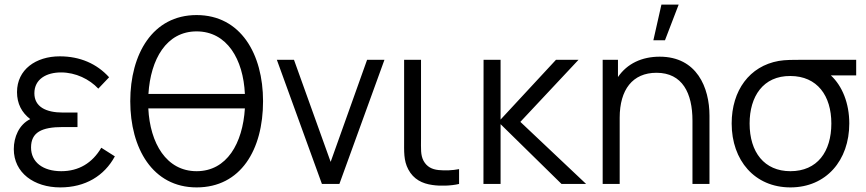

<svg xmlns="http://www.w3.org/2000/svg" viewBox="-20 -800 3767 835"><path d="M242 15C351 15 433.5 -35 479.5 -120L420.5 -157.5C381.5 -91 322.5 -55.5 246.5 -55.5C167 -55.5 115 -94.5 115 -158.5C115 -224.5 161 -247.5 253 -247.5H317V-310.5H253.5C179 -310.5 129.5 -336 129.5 -394.5C129.5 -456 182 -485 245.5 -485C309.5 -485 369 -455.5 407.5 -414.5L454.5 -464C401 -523 328 -555 240 -555C136 -555 54 -497.5 54 -399.5C54 -349 74.5 -310.5 111.5 -282C62.5 -258 40 -203.5 40 -151.5C40 -48.5 128 15 242 15Z M835 15C1027 15 1124 -148.5 1124 -360C1124 -564.5 1027 -734.5 835 -734.5C643.5 -734.5 546.5 -564.5 546.5 -360C546.5 -155.5 643.5 15 835 15ZM835 -663.5C967 -663.5 1038 -542.5 1045 -391.5H625.5C635 -542.5 703.5 -663.5 835 -663.5ZM835 -55.5C703.5 -55.5 632.5 -177 625 -328.5H1045C1035.5 -177 967 -55.5 835 -55.5Z M1380 0H1456L1652 -540H1576.5L1418 -96L1258.5 -540H1184Z M1860.5 4.5C1893 9.5 1941 8.5 1976.5 0V-64.5C1948.5 -59 1915.5 -57.5 1887 -60.5C1858.5 -63.5 1836.5 -74.5 1822 -100.5C1808.5 -126.5 1811 -152.5 1811 -198.5V-540H1737.5V-195.5C1737.5 -140 1735 -102.5 1755.5 -63.5C1778.5 -20 1816.5 -1.5 1860.5 4.5Z M2082.5 0H2157V-260L2422 0H2529L2243 -270L2496 -540H2398L2157 -280V-540H2083Z M2856.5 -780 2821.5 -625H2872L2931.5 -780ZM2601 0H2675V-288C2675 -410 2731 -483.5 2835 -483.5C2948 -483.5 2991.5 -394.5 2991.5 -275.5V0H3065.5V-297C3065.5 -418.5 3011 -553.5 2849 -553.5C2771.5 -553.5 2707.5 -523.5 2667.5 -465V-540H2601Z M3417.5 15C3573 15 3673.5 -102.5 3673.5 -263C3673.5 -351 3643 -426 3593.5 -472H3703.5V-540H3471C3432.5 -540 3394.5 -540 3366.5 -535C3240 -512.5 3162 -407 3162 -263C3162 -102.5 3262 15 3417.5 15ZM3417.5 -55.5C3304 -55.5 3240 -138 3240 -263C3240 -380 3298.5 -470.5 3417.5 -469.5C3534.5 -469 3595.5 -383.5 3595.5 -263C3595.5 -140.5 3534.5 -55.5 3417.5 -55.5Z"/></svg>

Font: Hauora
Style: Regular
Weight: 400
Designer: Mikhail Sharanda
Foundry: WCYS & Co.
Version: Version 1.010